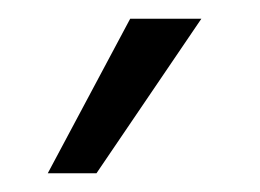

<svg xmlns="http://www.w3.org/2000/svg" viewBox="-20 -740 278 205"><path d="M83 -555H31L119 -720H195Z"/></svg>

Font: Ek Mukta Light
Style: Regular
Weight: 300
Designer: Girish Dalvi and Yashodeep Gholap
Foundry: Ek Type
Version: Version 2.538;PS 1.002;hotconv 16.6.51;makeotf.lib2.5.65220;